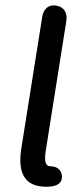

<svg xmlns="http://www.w3.org/2000/svg" viewBox="-20 -698 309 724"><path d="M213 -24C217 -47 203 -71 170 -71C151 -71 147 -91 152 -126L230 -618C235 -649 222 -672 192 -677C162 -682 143 -663 139 -633L61 -142C51 -80 51 2 146 6C156 6 207 10 213 -24Z"/></svg>

Font: SN Pro Medium
Style: Italic
Weight: 400
Italic angle: -9°
Designer: Tobias Whetton
Foundry: Supernotes
Version: Version 1.001;Glyphs 3.2 (3249)